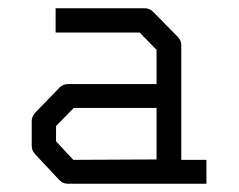

<svg xmlns="http://www.w3.org/2000/svg" viewBox="-20 -496 580 466"><path d="M360 -109V-234H159L116 -190V-153L158 -108ZM420 -108H481V-50H145Q133 -50 124 -59L66 -121Q57 -130 57 -142V-202Q57 -214 66 -223L125 -284Q133 -292 146 -292H360V-375L319 -417H115V-476H331Q343 -476 352 -467L411 -407Q420 -398 420 -387Z"/></svg>

Font: ibm3270
Style: Regular
Weight: 400
Monospace: yes
Version: Version 2.0.3